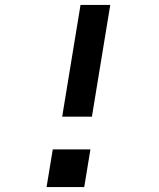

<svg xmlns="http://www.w3.org/2000/svg" viewBox="-20 -755 640 775"><path d="M231 -284 305 -735H425L351 -284ZM168 0 193 -152H345L320 0Z"/></svg>

Font: Iosevka SS04 Extended Oblique
Style: Bold
Weight: 700
Width: 7
Italic angle: -9°
Monospace: yes
Designer: Belleve Invis
Foundry: Belleve Invis
Version: Version 19.0.0; ttfautohint (v1.8.4)